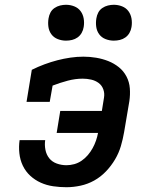

<svg xmlns="http://www.w3.org/2000/svg" viewBox="-20 -775 640 803"><path d="M258 8Q230 8 202.5 4Q175 0 150.5 -11Q126 -22 106.5 -40Q87 -58 75.5 -82Q64 -106 61 -134Q58 -162 62 -189H169Q166 -169 170 -148.5Q174 -128 186 -113Q198 -98 217.5 -91Q237 -84 258 -84Q274 -84 290.5 -88.5Q307 -93 321.5 -103Q336 -113 347.5 -126.5Q359 -140 367.5 -155.5Q376 -171 381.5 -187Q387 -203 390 -219H217L232 -311H406L415 -367Q418 -385 412 -401.5Q406 -418 392.5 -428Q379 -438 361.5 -442Q344 -446 326 -446Q295 -446 263 -437.5Q231 -429 200 -417L188 -349H91L113 -483Q139 -496 166 -506Q193 -516 220 -523Q247 -530 274.5 -534Q302 -538 329 -538Q356 -538 382.5 -533.5Q409 -529 433 -519.5Q457 -510 477 -494Q497 -478 509 -455Q521 -432 523 -405.5Q525 -379 521 -352L499 -222Q494 -193 485.5 -164Q477 -135 461 -108Q445 -81 423 -58Q401 -35 374 -20Q347 -5 317 1.5Q287 8 258 8ZM456 -605Q438 -605 421.5 -611.5Q405 -618 395 -631.5Q385 -645 382.5 -662.5Q380 -680 383 -698Q385 -711 391 -722.5Q397 -734 408 -741.5Q419 -749 431.5 -752Q444 -755 456 -755Q474 -755 490.5 -748.5Q507 -742 517 -728.5Q527 -715 530 -697.5Q533 -680 530 -662Q528 -649 521.5 -637.5Q515 -626 504.5 -618.5Q494 -611 481.5 -608Q469 -605 456 -605ZM256 -605Q238 -605 221.5 -611.5Q205 -618 195 -631.5Q185 -645 182.5 -662.5Q180 -680 183 -698Q185 -711 191 -722.5Q197 -734 208 -741.5Q219 -749 231.5 -752Q244 -755 256 -755Q274 -755 290.5 -748.5Q307 -742 317 -728.5Q327 -715 330 -697.5Q333 -680 330 -662Q328 -649 321.5 -637.5Q315 -626 304.5 -618.5Q294 -611 281.5 -608Q269 -605 256 -605Z"/></svg>

Font: Iosevka Slab Semibold Extended
Style: Italic
Weight: 600
Width: 7
Italic angle: -9°
Monospace: yes
Designer: Belleve Invis
Foundry: Belleve Invis
Version: Version 11.1.0; ttfautohint (v1.8.3)